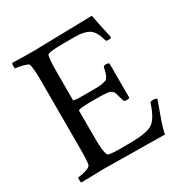

<svg xmlns="http://www.w3.org/2000/svg" viewBox="-153 -770 863 897"><g transform="rotate(-30 278.5 -321.5)"><path d="M32.2 -25.4Q44.9 -25.4 69.8 -32.2Q94.7 -39.1 100.6 -49.3Q106.4 -59.6 106.4 -139.6V-508.8Q106.4 -565.4 99.6 -592.8Q96.7 -599.6 70.3 -606.4Q43.9 -613.3 32.2 -613.3Q28.3 -613.3 28.3 -626Q28.3 -638.7 32.2 -642.6Q83 -640.6 148.4 -640.6L463.9 -647.5Q467.3 -624.5 491.2 -515.6Q486.3 -510.7 474.1 -510.7Q461.9 -510.7 460.9 -517.6Q446.3 -571.3 419.9 -586.4Q393.6 -601.6 347.7 -601.6H282.2Q198.2 -601.6 196.3 -588.9Q190.4 -565.4 190.4 -506.8V-350.6Q190.4 -344.7 234.4 -344.7H307.6Q336.9 -344.7 350.6 -348.6Q364.3 -352.5 368.2 -353.5Q372.1 -354.5 378.4 -366.2Q384.8 -377.9 385.7 -383.3Q386.7 -388.7 392.6 -411.1Q393.6 -418 406.2 -418Q418.9 -418 423.8 -413.1V-228.5Q419.9 -224.6 408.2 -224.6Q396.5 -224.6 392.6 -231.4Q379.9 -281.7 375 -286.1Q370.1 -290 361.8 -295.9Q353.5 -301.8 272 -301.8Q190.4 -301.8 190.4 -293V-141.6Q190.4 -77.1 200.2 -52.7Q203.1 -43 266.6 -43H313.5Q403.3 -43 438 -61Q472.7 -79.1 498 -158.2Q500 -164.1 514.6 -164.1Q529.3 -164.1 535.2 -158.2Q529.3 -140.6 508.3 -83.5Q487.3 -26.4 482.4 3.9L149.4 0L32.2 2.9Q29.3 0 29.3 -12.7Q29.3 -25.4 32.2 -25.4Z"/></g></svg>

Font: CrimsonText-Roman
Style: Roman
Weight: 400
Version: Version 0.13